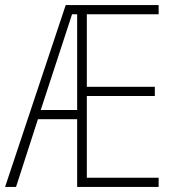

<svg xmlns="http://www.w3.org/2000/svg" viewBox="-21 -734 683 754"><path d="M602 0V-36H320V-357H587V-393H320V-678H602V-714H237L-1 0H42L128 -266H282V0ZM139 -302 262 -678H282V-302Z"/></svg>

Font: Noto Sans Myanmar UI Condensed ExtraLight
Style: Regular
Weight: 200
Width: 3
Designer: Monotype Design Team
Foundry: Monotype Imaging Inc.
Version: Version 2.103